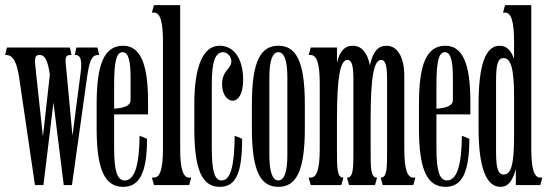

<svg xmlns="http://www.w3.org/2000/svg" viewBox="-32 -720 2140 747"><path d="M306 -415C315 -478 323 -506 349 -506H354L347 -535H265L259 -506H263C281 -506 288 -485 282 -439L250 -192L227 -439C223 -485 216 -506 242 -506H246L240 -535H-5L-12 -506H-8C19 -506 34 -478 43 -415L104 0H137L176 -321L216 0H248ZM108 -439C103 -485 100 -506 120 -506H123C144 -506 154 -482 162 -430L135 -189Z M540 -180 511 -192C510 -77 492 -18 453 -18C423 -18 412 -57 412 -146V-275H544V-325C544 -474 513 -542 447 -542C375 -542 344 -474 344 -315V-220C344 -62 375 7 447 7C512 7 540 -50 540 -180ZM412 -297V-389C412 -477 420 -517 445 -517C468 -517 476 -481 476 -419V-330C476 -311 455 -300 412 -297Z M567 0H704L712 -29H704C680 -29 669 -64 669 -140V-700H567L559 -671H567C591 -671 602 -636 602 -560V-140C602 -64 591 -29 567 -29H559Z M910 -180 881 -192C880 -73 865 -18 830 -18C802 -18 792 -56 792 -146V-389C792 -479 804 -516 836 -517C854 -516 868 -500 868 -481C868 -451 832 -447 832 -392C832 -313 914 -295 914 -409C914 -482 885 -542 822 -542C759 -542 724 -464 724 -315V-220C724 -62 753 7 823 7C888 7 910 -51 910 -180Z M1016 -116V-419C1016 -489 1030 -517 1051 -517C1072 -517 1086 -489 1086 -419V-116C1086 -46 1072 -18 1051 -18C1030 -18 1016 -46 1016 -116ZM948 -220C948 -49 984 7 1051 7C1118 7 1154 -49 1154 -220V-315C1154 -486 1118 -542 1051 -542C984 -542 948 -486 948 -315Z M1177 0H1296L1304 -29C1279 -29 1279 -64 1279 -140V-258C1279 -417 1291 -487 1320 -487C1337 -487 1343 -463 1343 -410V-140C1343 -64 1343 -29 1318 -29L1326 0H1427L1435 -29C1410 -29 1410 -64 1410 -140V-258C1410 -417 1422 -487 1451 -487C1468 -487 1474 -463 1474 -410V-140C1474 -64 1474 -29 1449 -29L1457 0H1576L1584 -29H1576C1552 -29 1541 -64 1541 -140V-425C1541 -498 1514 -542 1472 -542C1439 -542 1419 -520 1407 -466C1398 -514 1375 -542 1341 -542C1309 -542 1290 -522 1279 -476V-535H1177L1169 -506H1177C1201 -506 1212 -471 1212 -395V-140C1212 -64 1201 -29 1177 -29H1169Z M1794 -180 1765 -192C1764 -77 1746 -18 1707 -18C1677 -18 1666 -57 1666 -146V-275H1798V-325C1798 -474 1767 -542 1701 -542C1629 -542 1598 -474 1598 -315V-220C1598 -62 1629 7 1701 7C1766 7 1794 -50 1794 -180ZM1666 -297V-389C1666 -477 1674 -517 1699 -517C1722 -517 1730 -481 1730 -419V-330C1730 -311 1709 -300 1666 -297Z M1975 0H2070L2078 -29H2070C2046 -29 2035 -64 2035 -140V-700H1933L1925 -671H1933C1957 -671 1968 -636 1968 -560V-491C1955 -526 1938 -542 1912 -542C1857 -542 1830 -468 1830 -315V-220C1830 -70 1859 7 1915 7C1944 7 1961 -13 1975 -62ZM1898 -129V-406C1898 -471 1905 -494 1927 -494C1956 -494 1968 -452 1968 -346V-189C1968 -82 1957 -41 1928 -41C1906 -41 1898 -64 1898 -129Z"/></svg>

Font: Americaine Condensed
Style: Regular
Weight: 400
Width: 3
Designer: Alan Madić
Foundry: ESAD Valence
Version: Version 0.001;Glyphs 3.1.2 (3151)